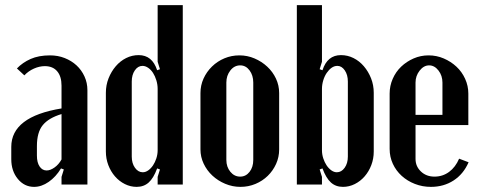

<svg xmlns="http://www.w3.org/2000/svg" viewBox="-20 -720 1873 749"><path d="M24 -147Q24 -265 220 -297V-386Q220 -422 203 -442Q186 -462 155 -462Q134 -462 112.5 -452.5Q91 -443 75 -426L46 -453Q68 -476 99.5 -490Q131 -504 175 -504Q206 -504 232.5 -493.5Q259 -483 278.5 -465Q298 -447 309.5 -422Q321 -397 321 -368V0H220V-30L229 -59L218 -63Q198 -30 170 -10.5Q142 9 113 9Q75 9 49.5 -22Q24 -53 24 -99ZM162 -55Q176 -55 192.5 -66.5Q209 -78 220 -98V-275Q170 -260 147 -232Q124 -204 124 -150V-113Q124 -86 134.5 -70.5Q145 -55 162 -55Z M604 -59 593 -63Q579 -25 560 -8Q541 9 513 9Q489 9 467 -2Q445 -13 428.5 -32Q412 -51 402.5 -76Q393 -101 393 -129V-358Q393 -388 403.5 -414.5Q414 -441 431.5 -461.5Q449 -482 472 -493.5Q495 -505 521 -505Q574 -505 593 -446L604 -450L595 -479V-700H693V0H595V-30ZM595 -373Q595 -390 590 -406.5Q585 -423 577 -435.5Q569 -448 558 -455.5Q547 -463 536 -463Q518 -463 506 -445.5Q494 -428 494 -402V-109Q494 -83 506.5 -65.5Q519 -48 537 -48Q548 -48 558.5 -55.5Q569 -63 577 -75Q585 -87 590 -102.5Q595 -118 595 -134Z M914 -504Q945 -504 973 -492Q1001 -480 1022.5 -460Q1044 -440 1056.5 -413.5Q1069 -387 1069 -357V-137Q1069 -107 1057 -80.5Q1045 -54 1024.5 -34Q1004 -14 976.5 -2.5Q949 9 918 9Q887 9 858.5 -3Q830 -15 808.5 -35Q787 -55 774.5 -81.5Q762 -108 762 -137V-357Q762 -387 774 -413.5Q786 -440 807 -460.5Q828 -481 855.5 -492.5Q883 -504 914 -504ZM917 -465Q894 -465 878.5 -445Q863 -425 863 -398V-96Q863 -69 878.5 -50Q894 -31 917 -31Q939 -31 953.5 -49.5Q968 -68 968 -96V-398Q968 -426 953.5 -445.5Q939 -465 917 -465Z M1236 0H1138V-700H1236V-479L1227 -450L1238 -446Q1257 -505 1310 -505Q1336 -505 1359 -493.5Q1382 -482 1399.5 -461.5Q1417 -441 1427.5 -414.5Q1438 -388 1438 -358V-129Q1438 -101 1428.5 -76Q1419 -51 1402.5 -32Q1386 -13 1364 -2Q1342 9 1318 9Q1290 9 1271 -8Q1252 -25 1238 -63L1227 -59L1236 -30ZM1236 -134Q1236 -118 1241 -102.5Q1246 -87 1254 -75Q1262 -63 1272.5 -55.5Q1283 -48 1294 -48Q1312 -48 1324.5 -65.5Q1337 -83 1337 -109V-402Q1337 -428 1325 -445.5Q1313 -463 1296 -463Q1284 -463 1273.5 -455.5Q1263 -448 1254.5 -435.5Q1246 -423 1241 -406.5Q1236 -390 1236 -373Z M1500 -355Q1500 -385 1512 -412.5Q1524 -440 1545 -460Q1566 -480 1593.5 -492Q1621 -504 1652 -504Q1683 -504 1711 -492Q1739 -480 1760.5 -460Q1782 -440 1794.5 -412.5Q1807 -385 1807 -355V-232H1601V-100Q1601 -71 1622 -51Q1643 -31 1675 -31Q1707 -31 1732 -49.5Q1757 -68 1771 -101L1808 -87Q1788 -41 1749.5 -16Q1711 9 1661 9Q1628 9 1598.5 -2.5Q1569 -14 1547 -34Q1525 -54 1512.5 -81Q1500 -108 1500 -139ZM1706 -272V-398Q1706 -425 1690.5 -445Q1675 -465 1654 -465Q1633 -465 1617 -444.5Q1601 -424 1601 -398V-272Z"/></svg>

Font: Moniqa Paragraph
Style: Bold
Weight: 700
Designer: Rajesh Rajput
Foundry: Rajesh Rajput
Version: Version 1.000